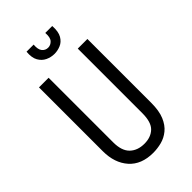

<svg xmlns="http://www.w3.org/2000/svg" viewBox="-256 -922 1015 1015"><g transform="rotate(-45 252.0 -414.0)"><path d="M254 12Q166 12 118.5 -41.5Q71 -95 71 -183V-660H143V-177Q143 -114 173.5 -84.5Q204 -55 255 -55Q303 -55 332 -82.5Q361 -110 361 -177V-660H433V-183Q433 -123 417 -85Q401 -47 374.5 -25.5Q348 -4 316.5 4Q285 12 254 12ZM158 -840H211Q208 -805 221 -789.5Q234 -774 254 -774Q273 -774 287 -789Q301 -804 298 -840H350Q353 -795 338.5 -770.5Q324 -746 301 -736.5Q278 -727 255 -727Q229 -727 205.5 -738Q182 -749 168 -773.5Q154 -798 158 -840Z"/></g></svg>

Font: Bricolage Grotesque 10pt Condensed Light
Style: Regular
Weight: 300
Width: 3
Designer: Mathieu Triay
Foundry: Atelier Triay
Version: Version 1.000; ttfautohint (v1.8.4.7-5d5b);gftools[0.9.32]